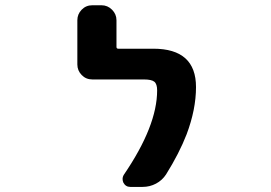

<svg xmlns="http://www.w3.org/2000/svg" viewBox="-20 -737 1040 738"><path d="M480.5 -18.6Q462.9 -18.6 454.1 -35.2Q451.2 -42 451.2 -48.8Q451.2 -57.6 456.1 -65.4Q584 -252.9 584 -389.6Q584 -414.1 573.2 -422.9Q562.5 -431.6 533.2 -431.6H335Q310.5 -431.6 293.9 -448.7Q277.3 -465.8 277.3 -489.3V-659.2Q277.3 -682.6 293.9 -699.7Q310.5 -716.8 335 -716.8H370.1Q393.6 -716.8 410.6 -699.7Q427.7 -682.6 427.7 -659.2V-556.6Q427.7 -549.8 434.6 -549.8H569.3Q733.4 -549.8 733.4 -402.3Q733.4 -316.4 697.3 -220.7Q668.9 -147.5 618.2 -66.4Q603.5 -43.9 579.6 -31.2Q555.7 -18.6 528.3 -18.6Z"/></svg>

Font: Rounded Mgen+ 1mn bold
Style: Bold
Weight: 700
Designer: [Source Han Sans]
Ryoko NISHIZUKA  (kana & ideographs); Paul D. Hunt (Latin, Greek & Cyrillic); Wenlong ZHANG  (bopomofo
Version: Version 1.059.20150602